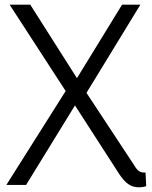

<svg xmlns="http://www.w3.org/2000/svg" viewBox="-20 -788 647 818"><path d="M603 5Q595 8 587 9Q579 10 571 10Q546 10 526 -4Q506 -18 485 -51L280 -369L21 -768H109L325 -428L551 -85Q562 -66 572 -59Q582 -52 600 -53ZM7 0 271 -418 295 -434 500 -768H578L339 -377L313 -361L91 0Z"/></svg>

Font: Yaldevi
Style: Regular
Weight: 400
Designer: Sol Matas, Rajitha Manaperi, Kosala Senevirathne
Foundry: Mooniak
Version: Version 1.100